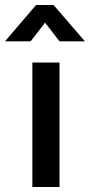

<svg xmlns="http://www.w3.org/2000/svg" viewBox="-64 -751 361 771"><path d="M66 -500H175V0H66ZM81 -731H151L277 -585H175L117 -660L59 -585H-44Z"/></svg>

Font: Cairo SemiBold
Style: Regular
Weight: 600
Designer: Mohamed Gaber, Accademia di Belle Arti di Urbino and others
Foundry: Kief Type Foundry, Accademia di Belle Arti di Urbino and others
Version: Version 3.011